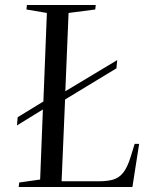

<svg xmlns="http://www.w3.org/2000/svg" viewBox="-20 -750 616 770"><path d="M55 0 57 -18 141 -30 152 -311 48 -247 51 -280 154 -343 168 -698 86 -712 88 -730H364L362 -712L255 -698L242 -384L450 -509L447 -476L241 -351L227 -23H377Q411 -23 434.5 -30Q458 -37 474.5 -58Q491 -79 504 -121L520 -173H538L511 0Z"/></svg>

Font: Literata 72pt
Style: Italic
Weight: 400
Italic angle: -2°
Designer: Latin by Veronika Burian and Jose Scaglione. Greek by Irene Vlachou. Cyrillic by Vera Evstafieva
Foundry: TypeTogether
Version: Version 3.002